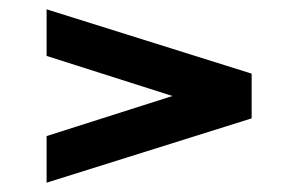

<svg xmlns="http://www.w3.org/2000/svg" viewBox="-20 -506 620 412"><path d="M520 -252V-348L80 -486V-386L350 -300L80 -214V-114Z"/></svg>

Font: Gauge Heavy
Style: Bold
Weight: 900
Designer: Daniel Pimley
Foundry: Daniel Pimley
Version: Version 1.003;PS 001.001;hotconv 1.0.56